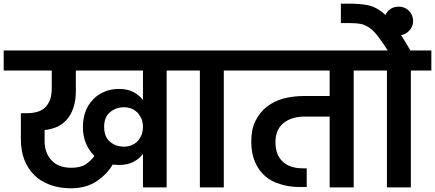

<svg xmlns="http://www.w3.org/2000/svg" viewBox="-41 -1013 2352 1038"><path d="M628.9 -220.2Q655.8 -220.2 674.8 -230Q692.4 -237.8 707 -253.9Q718.8 -268.6 726.1 -288.1Q731.9 -307.6 731.9 -327.1Q731.9 -345.7 726.1 -365.2Q719.2 -383.8 707 -398.9Q693.4 -414.1 674.8 -423.8Q653.8 -433.1 628.9 -433.1Q585 -433.1 553.2 -405.8Q522 -378.9 522 -328.1Q522 -273.9 553.2 -247.1Q584.5 -220.2 628.9 -220.2ZM-21 -631.8V-740.2H971.2V-631.8H859.9V0H731.9V-181.2Q712.9 -155.3 681.2 -138.2Q649.4 -121.1 601.1 -121.1Q589.8 -121.1 585 -122.1Q572.8 -122.1 567.9 -123Q537.6 -70.8 480 -32.2Q423.3 4.9 341.8 4.9Q280.3 4.9 231 -13.2Q178.2 -32.7 146 -64.9Q110.8 -98.6 90.8 -148.9Q71.8 -196.8 71.8 -264.2V-400.9H102.1Q134.8 -400.9 160.2 -408.2Q184.6 -415 203.1 -432.1Q220.2 -449.2 230 -475.1Q238.8 -501 238.8 -539.1V-631.8ZM200.2 -249Q200.2 -186.5 237.8 -146Q274.9 -106 345.2 -106Q394 -106 422.9 -125Q453.6 -146.5 469.2 -169.9Q439.9 -199.2 423.8 -237.8Q407.2 -275.9 407.2 -328.1Q407.2 -374 421.9 -411.1Q434.1 -445.8 461.9 -475.1Q487.8 -502.4 523.9 -517.1Q559.6 -532.2 601.1 -532.2Q649.4 -532.2 681.2 -515.1Q710.9 -499 731.9 -472.2V-631.8H369.1V-522Q369.1 -468.8 356 -431.2Q342.8 -391.6 320.8 -367.2Q295.9 -339.4 267.1 -327.1Q232.4 -312.5 200.2 -310.1Z M928.7 -740.2H1279.8V-631.8H1168.9V0H1039.6V-631.8H928.7Z M1981.4 -631.8H1871.1V0H1741.2V-382.8H1608.4Q1535.6 -382.8 1492.2 -348.1Q1448.2 -313 1448.2 -244.1Q1448.2 -178.2 1485.4 -141.1Q1523.4 -103 1597.2 -103H1617.2V-2H1577.1Q1522.9 -2 1475.1 -17.1Q1427.7 -30.3 1392.1 -61Q1357.4 -91.3 1337.4 -138.2Q1317.4 -185.1 1317.4 -247.1Q1317.4 -313.5 1339.4 -357.9Q1363.3 -406.2 1400.4 -435.1Q1438.5 -465.3 1490.2 -480Q1546.9 -494.1 1602.5 -494.1H1741.2V-631.8H1237.3V-740.2H1981.4Z M1939.9 -631.8V-740.2H2055.2Q2029.8 -780.8 2000 -819.8Q1975.6 -850.6 1955.1 -863.8Q1929.7 -879.9 1909.2 -883.8Q1885.3 -888.2 1851.1 -888.2H1801.8V-993.2H1848.1Q1902.3 -993.2 1942.9 -985.8Q1981.9 -979 2019 -952.1Q2052.7 -928.2 2091.8 -876Q2126.5 -828.1 2177.7 -740.2H2291V-631.8H2180.2V0H2050.8V-631.8Z M2114.7 -821.8Q2082 -821.8 2058.6 -845.2Q2036.6 -867.2 2036.6 -898.9Q2036.6 -933.1 2058.6 -955.1Q2080.6 -977.1 2114.7 -977.1Q2147.5 -977.1 2169.4 -955.1Q2192.4 -932.1 2192.4 -898.9Q2192.4 -868.2 2169.4 -845.2Q2146 -821.8 2114.7 -821.8Z"/></svg>

Font: PoppinsZ SemiBold
Style: Regular
Weight: 600
Designer: Ninad Kale (Devanagari), Jonny Pinhorn (Latin)
Foundry: Indian Type Foundry
Version: Version 3.002;FEAKit 1.0